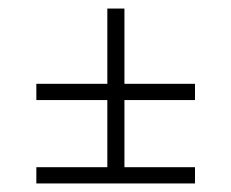

<svg xmlns="http://www.w3.org/2000/svg" viewBox="-20 -569 541 449"><path d="M271 -549V-373H436V-335H271V-178H436V-140H65V-178H231V-335H65V-373H231V-549Z"/></svg>

Font: Roundo Light
Style: Regular
Weight: 300
Designer: Namrata Goyal (Gurmukhi), Shiva Nallaperumal (Latin)
Foundry: Indian Type Foundry
Version: Version 1.000;PS 1.0;hotconv 1.0.88;makeotf.lib2.5.647800